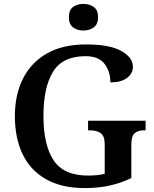

<svg xmlns="http://www.w3.org/2000/svg" viewBox="-20 -951 788 981"><path d="M415 10Q294 10 214 -36Q134 -82 95 -164.5Q56 -247 56 -358Q56 -466 97 -548.5Q138 -631 219 -677.5Q300 -724 420 -724Q539 -724 599 -691Q659 -658 659 -610Q659 -575 628.5 -552.5Q598 -530 544 -530Q544 -586 514 -625Q484 -664 417 -664Q300 -664 251 -584.5Q202 -505 202 -358Q202 -211 253.5 -132.5Q305 -54 430 -54Q452 -54 474 -56Q496 -58 515 -63V-215Q515 -256 494.5 -270.5Q474 -285 440 -285H430V-334H724V-285H714Q684 -285 667.5 -270Q651 -255 651 -211V-41Q596 -15 538.5 -2.5Q481 10 415 10ZM406 -795Q375 -795 353.5 -811Q332 -827 332 -863Q332 -900 353.5 -915.5Q375 -931 406 -931Q437 -931 459 -915.5Q481 -900 481 -863Q481 -827 459 -811Q437 -795 406 -795Z"/></svg>

Font: Noto Serif Thai SemiBold
Style: Regular
Weight: 600
Designer: Monotype Design Team
Foundry: Monotype Imaging Inc.
Version: Version 2.001; ttfautohint (v1.8.4.7-5d5b)